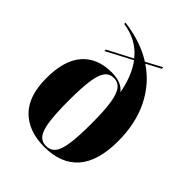

<svg xmlns="http://www.w3.org/2000/svg" viewBox="-215 -884 1018 1018"><g transform="rotate(45 294.0 -375.5)"><path d="M291 10Q174 10 107.5 -56Q41 -122 41 -256Q41 -390 99.5 -456.5Q158 -523 265 -523Q341 -523 372 -480Q362 -534 344.5 -577Q327 -620 303 -652L157 -575V-586L297 -659Q265 -699 223 -721.5Q181 -744 130 -751V-761Q257 -745 349 -687L439 -735V-724L358 -681Q449 -620 498 -520Q547 -420 547 -290Q547 -138 481.5 -64Q416 10 291 10ZM294 0Q327 0 346 -23.5Q365 -47 373 -103Q381 -159 381 -256Q381 -350 372.5 -405.5Q364 -461 345 -485.5Q326 -510 294 -510Q262 -510 243.5 -486Q225 -462 217 -406.5Q209 -351 209 -256Q209 -159 217 -103Q225 -47 243.5 -23.5Q262 0 294 0Z"/></g></svg>

Font: Noto Serif Display SemiCondensed ExtraBold
Style: Regular
Weight: 800
Width: 4
Designer: Monotype Design Team
Foundry: Monotype Imaging Inc.
Version: Version 2.009